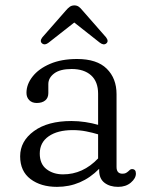

<svg xmlns="http://www.w3.org/2000/svg" viewBox="-20 -698 566 729"><path d="M56.5 -104.5Q56.5 -162 108.8 -200.2Q161 -238.5 251 -238.5Q277.5 -238.5 304 -234.5Q330.5 -230.5 352.5 -224V-342Q352.5 -388 325.8 -412Q299 -436 252 -436Q208 -436 185.8 -419.2Q163.5 -402.5 163.5 -378.5V-344.5Q163.5 -326.5 151.8 -316.8Q140 -307 119.5 -307Q101.5 -307 91 -317.8Q80.5 -328.5 80.5 -345.5Q80.5 -378 103.8 -407.5Q127 -437 170 -455.5Q213 -474 272.5 -474Q348 -474 385.2 -437.2Q422.5 -400.5 422.5 -340.5V-64Q422.5 -38.5 445 -38.5Q453 -38.5 457.8 -41Q462.5 -43.5 466.5 -47Q470 -50 473.2 -53Q476.5 -56 481 -56Q496 -56 496 -39Q496 -21 477 -4.8Q458 11.5 428.5 11.5Q397 11.5 376.8 -4Q356.5 -19.5 356.5 -51V-57Q289 11.5 196.5 11.5Q135 11.5 95.8 -18.2Q56.5 -48 56.5 -104.5ZM131 -115Q131 -75.5 156.5 -55.8Q182 -36 219.5 -36Q295 -36 352.5 -96.5V-188Q331 -194.5 307 -199.2Q283 -204 256 -204Q198.5 -204 164.8 -180.5Q131 -157 131 -115ZM164.5 -536Q150.5 -525 140 -533Q129.5 -541.5 141 -556.5L230 -658Q238 -667.5 245.2 -672.5Q252.5 -677.5 262.5 -677.5Q272 -677.5 279 -672.5Q286 -667.5 293.5 -658L382.5 -556.5Q394 -541.5 383.5 -533Q373.5 -525 359 -536L262 -612.5Z"/></svg>

Font: Fraunces 9pt SuperSoft Light
Style: Regular
Weight: 300
Version: Version 1.000;[b76b70a41]